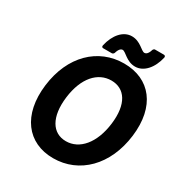

<svg xmlns="http://www.w3.org/2000/svg" viewBox="-198 -982 1079 1146"><g transform="rotate(30 341.5 -409.0)"><path d="M334 24C513 24 652 -113 679 -330C706 -546 599 -678 420 -678C242 -678 104 -546 77 -330C50 -113 156 24 334 24ZM349 -102C256 -102 203 -186 221 -330C239 -473 312 -552 405 -552C498 -552 552 -473 534 -330C516 -186 442 -102 349 -102ZM484 -694C543 -694 591 -749 609 -828C611 -839 603 -842 598 -842H537C532 -842 526 -837 524 -831C515 -800 501 -793 492 -793C469 -793 439 -842 379 -842C320 -842 273 -788 255 -708C253 -697 260 -694 265 -694H325C330 -694 337 -699 339 -705C348 -736 361 -744 371 -744C393 -744 424 -694 484 -694Z"/></g></svg>

Font: Falling Sky
Style: BdObl
Weight: 700
Designer: Paul D. Hunt
Foundry: Adobe Systems Incorporated
Version: Version 1.02